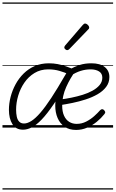

<svg xmlns="http://www.w3.org/2000/svg" viewBox="-20 -1030 933 1550"><path d="M52 -143Q52 -194 65.5 -247Q79 -300 105.5 -349Q132 -398 171 -436.5Q210 -475 261 -497Q312 -519 375 -519Q412 -519 446 -512.5Q480 -506 515.5 -493.5Q551 -481 593 -462Q547 -400 514.5 -327.5Q482 -255 482 -178Q482 -129 497 -96Q512 -63 538.5 -46.5Q565 -30 599 -30Q640 -30 676 -48.5Q712 -67 740.5 -92.5Q769 -118 788 -140Q797 -149 805.5 -148.5Q814 -148 820 -141Q827 -134 829 -126.5Q831 -119 823 -109Q797 -76 761.5 -47Q726 -18 683.5 0.5Q641 19 594 19Q539 19 501.5 -7Q464 -33 445 -77.5Q426 -122 426 -177Q426 -231 443 -284Q460 -337 484.5 -383.5Q509 -430 531 -465L536 -430Q501 -446 459.5 -458Q418 -470 369 -470Q307 -470 258.5 -440.5Q210 -411 177 -363Q144 -315 127 -258Q110 -201 110 -145Q110 -114 115.5 -88Q121 -62 135.5 -47.5Q150 -33 174 -33Q201 -33 233.5 -53.5Q266 -74 305.5 -119.5Q345 -165 394 -239.5Q443 -314 504 -420L543 -405Q472 -275 416 -192.5Q360 -110 316 -64.5Q272 -19 235.5 -1Q199 17 166 17Q108 17 80 -28Q52 -73 52 -143ZM863 -408Q863 -363 837 -328.5Q811 -294 767.5 -269Q724 -244 671 -227Q618 -210 564.5 -199Q511 -188 464 -181L468 -227Q510 -232 556.5 -241.5Q603 -251 647 -264.5Q691 -278 727 -298Q763 -318 784.5 -344Q806 -370 806 -403Q806 -437 779.5 -453.5Q753 -470 711 -470Q670 -470 630.5 -457.5Q591 -445 552 -419L540 -469Q582 -492 623.5 -505.5Q665 -519 718 -519Q788 -519 825.5 -489Q863 -459 863 -408ZM522 -625Q516 -625 507.5 -632Q499 -639 499 -646Q499 -650 500.5 -654Q502 -658 506 -663L647 -827Q653 -834 657.5 -837Q662 -840 667 -840Q674 -840 681.5 -835Q689 -830 694.5 -822.5Q700 -815 700 -808Q700 -803 698.5 -799.5Q697 -796 692 -792L540 -634Q531 -625 522 -625ZM0 490H893V500H0ZM0 -20H893V0H0ZM0 -505H893V-500H0ZM0 -1010H893V-1000H0Z"/></svg>

Font: Playwrite AU NSW Guides
Style: Regular
Weight: 400
Designer: Veronika Burian, José Scaglione
Foundry: TypeTogether
Version: Version 1.003